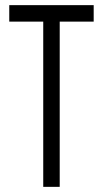

<svg xmlns="http://www.w3.org/2000/svg" viewBox="-20 -726 400 746"><path d="M148 -642H16V-706H344V-642H212V0H148Z"/></svg>

Font: Lineal Light
Style: Regular
Weight: 300
Designer: Created by Frank Adebiaye with contributions from Anton Moglia & Ariel Martín Pérez
Created by Frank ADEBIAYE with FontF
Foundry: Velvetyne Type Foundry
Version: Version 2.000